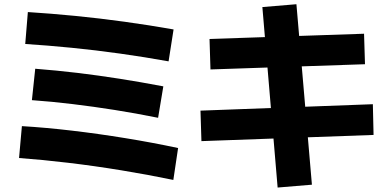

<svg xmlns="http://www.w3.org/2000/svg" viewBox="-20 -833 1800 896"><path d="M788.9 6.7Q671.1 -17.8 545.6 -38.3Q420 -58.9 298.3 -73.3Q176.7 -87.8 68.9 -95.6L82.2 -244.4Q193.3 -237.8 316.1 -223.3Q438.9 -208.9 565 -188.3Q691.1 -167.8 811.1 -142.2ZM717.8 -283.3Q613.3 -304.4 514.4 -320Q415.6 -335.6 319.4 -347.2Q223.3 -358.9 128.9 -365.6L144.4 -512.2Q244.4 -504.4 341.7 -492.8Q438.9 -481.1 537.8 -465.6Q636.7 -450 742.2 -430ZM766.7 -546.7Q655.6 -566.7 541.1 -582.8Q426.7 -598.9 314.4 -610Q202.2 -621.1 97.8 -627.8L110 -776.7Q216.7 -770 330 -758.9Q443.3 -747.8 560 -731.7Q676.7 -715.6 790 -695.6Z M1275.6 42.2 1204.4 -800 1363.3 -813.3 1435.6 28.9ZM920 -174.4 915.6 -316.7 1720 -346.7 1723.3 -203.3ZM962.2 -508.9 957.8 -651.1 1678.9 -675.6 1683.3 -533.3Z"/></svg>

Font: Paperlogy 8 ExtraBold
Style: Regular
Weight: 800
Designer: redesigned by Lee Juim, glyphs from Gmarket Sans & Montserrat
Foundry: PT&
Version: Version 1.001